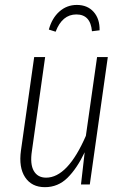

<svg xmlns="http://www.w3.org/2000/svg" viewBox="-20 -756 513 787"><path d="M208 -626 180.2 -634.8Q192.9 -681.6 223.4 -708.7Q253.9 -735.8 294.9 -735.8Q338.4 -735.8 363.8 -707.3Q389.2 -678.7 388.2 -631.8L356.9 -627.9Q351.1 -696.8 293 -696.8Q234.9 -696.8 208 -626ZM164.1 11.2Q109.9 11.2 83 -29.3Q56.2 -69.8 65.9 -139.2L120.1 -522H165L110.8 -137.2Q102.5 -83.5 118.4 -55.7Q134.3 -27.8 168.9 -27.8Q257.3 -27.8 332 -199.2L377.9 -522H421.9L348.1 0H312L327.1 -131.8Q295.4 -65.4 256.6 -27.1Q217.8 11.2 164.1 11.2Z"/></svg>

Font: Fira Sans Compressed ExtraLight
Style: Italic
Weight: 250
Width: 3
Italic angle: -8°
Designer: Carrois Corporate & Edenspiekermann AG
Foundry: Carrois Corporate GbR & Edenspiekermann AG
Version: Version 4.203;PS 004.203;hotconv 1.0.88;makeotf.lib2.5.64775